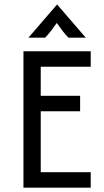

<svg xmlns="http://www.w3.org/2000/svg" viewBox="-20 -860 478 880"><path d="M110.4 -687.5H186.8C206.2 -706.9 220.1 -726.4 240.3 -754.9C260.4 -726.4 274.3 -706.9 293.8 -687.5H372.9L241.7 -839.6ZM87.5 0H395.8V-70.8H166.7V-350H347.2V-420.8H166.7V-554.2H395.8V-625H87.5Z"/></svg>

Font: Afacad
Style: Regular
Weight: 400
Designer: Kristian Moeller
Foundry: Dicotype
Version: Version 1.000